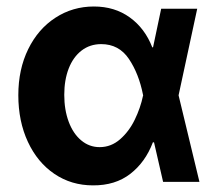

<svg xmlns="http://www.w3.org/2000/svg" viewBox="-20 -557 667 588"><path d="M36.1 -265.6Q36.1 -344.7 66.4 -406.5Q96.7 -468.3 149.7 -502.7Q202.6 -537.1 267.6 -537.1Q331.1 -537.1 377.4 -503.7Q423.8 -470.2 446.3 -412.1H448.7L473.6 -530.3H584L526.9 -265.1L590.8 0H479.5L451.7 -121.1H448.2Q425.3 -60.5 379.2 -24.7Q333 11.2 264.6 10.7Q198.7 10.7 146.7 -24.4Q94.7 -59.6 65.4 -122.6Q36.1 -185.5 36.1 -265.6ZM285.2 -106.4Q320.3 -106.4 347.9 -130.6Q375.5 -154.8 392.8 -190.7Q410.2 -226.6 418 -263.7L418.5 -265.1L418 -266.6Q405.3 -331.1 374.8 -376.5Q344.2 -421.9 290 -421.9Q255.4 -421.9 229.7 -402.1Q204.1 -382.3 190.4 -347.2Q176.8 -312 176.8 -266.6Q176.8 -220.7 190.4 -184.1Q204.1 -147.5 228.8 -127Q253.4 -106.4 285.2 -106.4Z"/></svg>

Font: Pretendard
Style: Bold
Weight: 700
Designer: Base glyphs from Inter by Rasmus Andersson; Hangeul glyphs from Noto Sans CJK(Source Han Sans) by Jang Soo-young and Kan
Foundry: Kil Hyung-jin
Version: Version 1.309